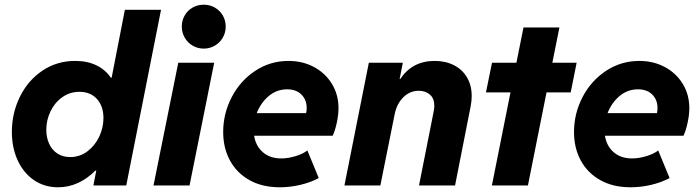

<svg xmlns="http://www.w3.org/2000/svg" viewBox="-20 -794 2992 822"><path d="M392.1 -63.5H388.2Q355 -29.8 314.5 -11Q273.9 7.8 229 7.8Q169.4 7.8 124.5 -23.4Q79.6 -54.7 55.2 -108.6Q30.8 -162.6 30.8 -229Q30.8 -309.6 65.2 -379.6Q99.6 -449.7 161.6 -491.5Q223.6 -533.2 302.2 -533.2Q353.5 -533.2 392.1 -514.6Q430.7 -496.1 454.6 -461.4H458L514.6 -752H669.4L520.5 0H379.9ZM422.9 -288.6Q422.9 -338.9 395.3 -369.9Q367.7 -400.9 319.8 -400.9Q279.3 -400.9 246.8 -377.9Q214.4 -355 196.3 -317.4Q178.2 -279.8 178.2 -238.3Q178.2 -205.6 190.2 -179Q202.1 -152.3 225.3 -137Q248.5 -121.6 280.8 -121.6Q321.3 -121.6 353.8 -145.8Q386.2 -169.9 404.5 -208.5Q422.9 -247.1 422.9 -288.6Z M743.2 -525.4H897L791.5 0H637.2ZM758.3 -680.2Q758.3 -706.5 770.8 -728Q783.2 -749.5 804.7 -761.7Q826.2 -773.9 852.5 -773.9Q878.4 -773.9 899.9 -761.5Q921.4 -749 933.8 -727.8Q946.3 -706.5 946.3 -680.2Q946.3 -654.3 933.8 -632.8Q921.4 -611.3 899.9 -598.6Q878.4 -585.9 852.5 -585.9Q826.2 -585.9 804.7 -598.6Q783.2 -611.3 770.8 -632.8Q758.3 -654.3 758.3 -680.2Z M935.5 -228.5Q935.5 -308.1 972.2 -378.4Q1008.8 -448.7 1073 -491Q1137.2 -533.2 1215.3 -533.2Q1275.4 -533.2 1324.2 -507.1Q1373 -481 1401.1 -434.8Q1429.2 -388.7 1429.2 -330.6Q1429.2 -302.7 1421.9 -268.6Q1414.6 -234.4 1404.3 -212.9H1067.9Q1075.2 -168 1106 -141.8Q1136.7 -115.7 1183.6 -115.7Q1213.9 -115.7 1246.1 -125.7Q1278.3 -135.7 1295.9 -149.9L1344.7 -31.7Q1309.1 -12.7 1265.1 -2.4Q1221.2 7.8 1178.2 7.8Q1102.5 7.8 1047.9 -22.9Q993.2 -53.7 964.4 -107.2Q935.5 -160.6 935.5 -228.5ZM1290.5 -309.6Q1293 -319.3 1293 -332Q1293 -366.7 1270.5 -389.2Q1248 -411.6 1209.5 -411.6Q1165 -411.6 1130.9 -383.1Q1096.7 -354.5 1079.1 -309.6Z M1559.1 -525.4H1704.6L1690.9 -455.6H1693.4Q1745.1 -533.2 1840.8 -533.2Q1887.7 -533.2 1923.8 -514.6Q1960 -496.1 1979.7 -461.9Q1999.5 -427.7 1999.5 -382.8Q1999.5 -362.3 1995.1 -339.4L1928.2 0H1773.9L1836.9 -317.9Q1839.4 -331.5 1839.4 -341.3Q1839.4 -372.6 1820.6 -388.9Q1801.8 -405.3 1772.9 -405.3Q1734.4 -405.3 1706.3 -377.2Q1678.2 -349.1 1669.4 -303.7L1608.4 0H1454.6Z M2165.5 -398.4H2060.5L2086.4 -525.4H2190.9L2221.2 -676.3H2375L2344.7 -525.4H2448.7L2423.3 -398.4H2319.8L2240.2 0H2085.9Z M2437.5 -228.5Q2437.5 -308.1 2474.1 -378.4Q2510.7 -448.7 2575 -491Q2639.2 -533.2 2717.3 -533.2Q2777.3 -533.2 2826.2 -507.1Q2875 -481 2903.1 -434.8Q2931.2 -388.7 2931.2 -330.6Q2931.2 -302.7 2923.8 -268.6Q2916.5 -234.4 2906.2 -212.9H2569.8Q2577.1 -168 2607.9 -141.8Q2638.7 -115.7 2685.5 -115.7Q2715.8 -115.7 2748 -125.7Q2780.3 -135.7 2797.9 -149.9L2846.7 -31.7Q2811 -12.7 2767.1 -2.4Q2723.1 7.8 2680.2 7.8Q2604.5 7.8 2549.8 -22.9Q2495.1 -53.7 2466.3 -107.2Q2437.5 -160.6 2437.5 -228.5ZM2792.5 -309.6Q2794.9 -319.3 2794.9 -332Q2794.9 -366.7 2772.5 -389.2Q2750 -411.6 2711.4 -411.6Q2667 -411.6 2632.8 -383.1Q2598.6 -354.5 2581.1 -309.6Z"/></svg>

Font: Reddit Sans Chocolate ExBold
Style: Italic
Weight: 800
Italic angle: -11.25°
Designer: Stephen Hutchings
Version: Version 1.013